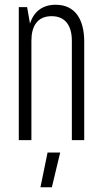

<svg xmlns="http://www.w3.org/2000/svg" viewBox="-20 -589 425 807"><path d="M59 -559V0H112V-418C112 -479 137 -521 197 -521C256 -521 282 -479 282 -418V0H334V-414C334 -506 297 -569 214 -569C157 -569 122 -539 106 -490L94 -559ZM150 198H198L233 52H180Z"/></svg>

Font: Modon Arabic
Style: Regular
Weight: 400
Designer: Ahmedzaza
Foundry: Ahmedzaza
Version: Version 2.010